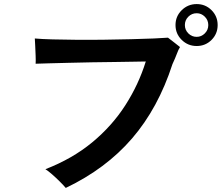

<svg xmlns="http://www.w3.org/2000/svg" viewBox="-20 -893 1089 943"><path d="M303 30Q292 17 273.5 -1.5Q255 -20 235.5 -37Q216 -54 203 -62Q335 -113 432.5 -193.5Q530 -274 595.5 -376Q661 -478 696 -591Q678 -591 637.5 -590Q597 -589 543.5 -588.5Q490 -588 432 -587Q374 -586 319 -584.5Q264 -583 221 -582Q178 -581 155 -580Q156 -595 155 -619Q154 -643 153 -666.5Q152 -690 151 -704Q184 -701 238.5 -699.5Q293 -698 359 -697.5Q425 -697 493.5 -698Q562 -699 624.5 -700.5Q687 -702 734.5 -704Q782 -706 805 -708Q816 -700 835.5 -684.5Q855 -669 864 -662Q856 -649 848.5 -628.5Q841 -608 827 -578Q757 -362 628.5 -213Q500 -64 303 30ZM946 -667Q903 -667 872.5 -697Q842 -727 842 -770Q842 -813 872.5 -843Q903 -873 946 -873Q989 -873 1019 -843Q1049 -813 1049 -770Q1049 -727 1019 -697Q989 -667 946 -667ZM946 -712Q969 -712 986 -729Q1003 -746 1003 -770Q1003 -794 986 -811Q969 -828 946 -828Q922 -828 905 -811Q888 -794 888 -770Q888 -746 905 -729Q922 -712 946 -712Z"/></svg>

Font: Zen Kaku Gothic Antique
Style: Bold
Weight: 700
Designer: Yoshimichi Ohira
Foundry: Positype
Version: Version 1.001